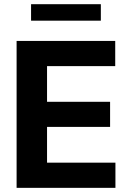

<svg xmlns="http://www.w3.org/2000/svg" viewBox="-20 -904 628 924"><path d="M59.9 -707H534.5V-585.8H206.4V-414.1H509.8V-293.3H206.4V-121.2H535.5V0H59.9ZM465.3 -804.5H129.5V-883.8H465.3Z"/></svg>

Font: WEMIX Pretendard Variable
Style: Regular
Weight: 400
Designer: Base glyphs from Inter by Rasmus Andersson; Hangeul glyphs from Noto Sans CJK(Source Han Sans) by Jang Soo-young and Kan
Foundry: Kil Hyung-jin
Version: Version 1.000;Glyphs 3.2 (3208)